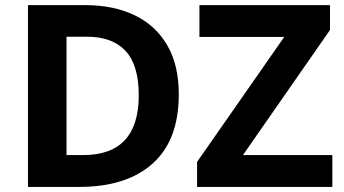

<svg xmlns="http://www.w3.org/2000/svg" viewBox="-20 -734 1349 754"><path d="M682.1 -363.8Q682.1 -183.1 579.3 -91.6Q476.6 0 292 0H89.8V-713.9H314Q426.3 -713.9 508.8 -674.1Q591.3 -634.3 636.7 -556.4Q682.1 -478.5 682.1 -363.8ZM524.9 -359.9Q524.9 -478.5 472.9 -534.2Q420.9 -589.8 321.8 -589.8H241.2V-125H306.2Q524.9 -125 524.9 -359.9ZM1285.2 0H753.9V-98.1L1096.2 -588.9H763.2V-713.9H1275.9V-616.2L934.1 -125H1285.2Z"/></svg>

Font: Open Sans
Style: Bold
Weight: 700
Designer: Monotype Design Team
Foundry: Monotype Imaging Inc.
Version: Version 3.000; ttfautohint (v1.8.4)